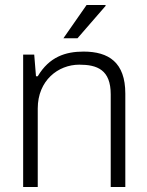

<svg xmlns="http://www.w3.org/2000/svg" viewBox="-20 -743 584 763"><path d="M232 -591H288L400 -720L399 -723H324ZM72 0H130V-312C130 -423 211 -486 295 -486C366 -486 420 -466 420 -368V0H478V-371C478 -495 412 -538 312 -538C240 -538 176 -517 130 -440H123L116 -526H72Z"/></svg>

Font: Archivo ExtraLight
Style: Regular
Weight: 200
Designer: Hector Gatti
Foundry: Omnibus-Type
Version: Version 2.001